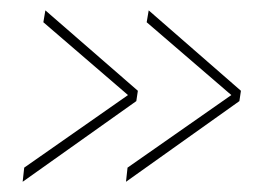

<svg xmlns="http://www.w3.org/2000/svg" viewBox="-20 -526 540 372"><path d="M224.1 -173.8 227.1 -201.2 428.2 -341.8 264.2 -482.9 268.1 -505.9 446.8 -350.1 443.8 -330.1ZM23.9 -173.8 26.9 -201.2 228 -341.8 64 -482.9 67.9 -505.9 247.1 -350.1 244.1 -330.1Z"/></svg>

Font: Cooper Hewitt
Style: Thin Italic
Weight: 702
Designer: Village Type and Design LLC
Foundry: Cooper Hewitt Smithsonian Design Museum
Version: 1.000